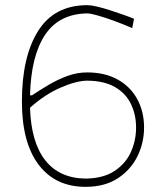

<svg xmlns="http://www.w3.org/2000/svg" viewBox="-20 -716 639 745"><path d="M312 9Q195 9 130 -76.8Q65 -162.5 65 -322Q65 -496 128 -596Q191 -696 319 -696Q333 -696 356.5 -690.5Q380 -685 407 -676.2Q434 -667.5 458.8 -658.8Q483.5 -650 500 -643L493 -607Q456 -623 420.2 -636Q384.5 -649 357.2 -656.5Q330 -664 319 -664Q209.5 -662.5 155 -581Q100.5 -499.5 96.5 -346.5L104 -346Q134.5 -366.5 169.2 -387Q204 -407.5 241.5 -421.2Q279 -435 318 -435Q387.5 -435 437 -407.2Q486.5 -379.5 512.8 -331Q539 -282.5 539 -221Q539 -161.5 513 -109Q487 -56.5 436.5 -23.8Q386 9 312 9ZM318 -403Q276 -402.5 215 -376Q154 -349.5 96.5 -298Q100.5 -164.5 155.2 -94.5Q210 -24.5 312 -23Q381 -24 424.2 -52.5Q467.5 -81 487.8 -126Q508 -171 508 -221Q508 -271 488.2 -312.2Q468.5 -353.5 426.5 -378Q384.5 -402.5 318 -403Z"/></svg>

Font: Commissioner Loud Thin
Style: Regular
Weight: 100
Designer: Kostas Bartsokas
Foundry: Kostas Bartsokas
Version: Version 1.000; ttfautohint (v1.8.3)